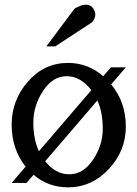

<svg xmlns="http://www.w3.org/2000/svg" viewBox="-20 -785 590 824"><path d="M300 -748Q329 -765 348.5 -765Q368 -765 378.5 -751Q389 -737 389 -722Q389 -707 376 -690L217 -586H179ZM398 -354 174 -93Q218 -37 277.5 -37Q337 -37 379 -99Q421 -161 421 -232Q421 -303 398 -354ZM423 -458 456 -496H520L457 -423Q520 -347 520 -242Q520 -137 446.5 -59Q373 19 272 19Q187 19 124 -35L94 0H30L90 -70Q30 -145 30 -250Q30 -355 100 -435Q170 -515 272 -515Q357 -515 423 -458ZM372 -398Q326 -458 266 -458Q206 -458 164.5 -394.5Q123 -331 123 -259Q123 -187 147 -136Z"/></svg>

Font: Sawarabi Mincho
Style: Regular
Weight: 400
Version: Version 1.00